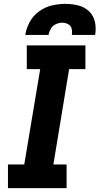

<svg xmlns="http://www.w3.org/2000/svg" viewBox="-20 -969 513 989"><path d="M21 0H323V-122H255L336 -613H420V-735H118V-613H187L105 -122H21ZM110 -789H230Q233 -806 242 -821.5Q251 -837 267.5 -844.5Q284 -852 301 -852Q317 -852 331 -844.5Q345 -837 349 -821.5Q353 -806 350 -789H470Q476 -823 469 -856Q462 -889 438.5 -911Q415 -933 383 -941Q351 -949 317 -949Q282 -949 247.5 -941Q213 -933 182 -911Q151 -889 133.5 -856.5Q116 -824 110 -789Z"/></svg>

Font: Iosevka Sparkle Heavy
Style: Italic
Weight: 900
Italic angle: -9°
Designer: Belleve Invis
Foundry: Belleve Invis
Version: Version 4.5.0; ttfautohint (v1.8.3)